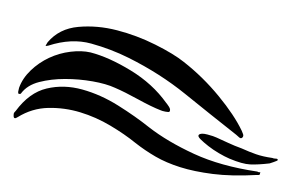

<svg xmlns="http://www.w3.org/2000/svg" viewBox="-93 -83 428 282"><g transform="rotate(-90 121.0 58.0)"><path d="M185 -23Q178 4 158.5 36Q139 68 111 88Q110 89 105.5 92Q101 95 98 93Q97 92 98 87Q99 82 100 80Q105 67 116 47Q127 27 133 13Q139 0 142.5 -20Q146 -40 146 -60.5Q146 -81 141.5 -98.5Q137 -116 125 -125Q124 -125 124 -128Q124 -129 125 -129Q126 -130 133 -128Q147 -123 158.5 -111Q170 -99 177 -84Q184 -69 186 -52.5Q188 -36 185 -23ZM171 114Q149 142 121 165Q93 188 70 199Q68 200 65 201Q62 202 60 200Q58 198 60 195.5Q62 193 64 191Q94 153 124 116Q154 79 177 33Q190 7 198 -22Q206 -51 195 -85Q194 -89 195 -89Q195 -89 200 -86Q220 -69 222.5 -41Q225 -13 217.5 16Q210 45 196.5 72Q183 99 171 114ZM10 222Q9 223 9 225V226Q9 227 8 226Q5 226 5 224V221Q3 184 6.5 156.5Q10 129 16.5 108.5Q23 88 32 72.5Q41 57 52 43Q65 27 77.5 6Q90 -15 97 -38Q104 -61 103.5 -85Q103 -109 90 -130Q86 -136 92 -136Q95 -136 96 -135.5Q97 -135 99 -133Q126 -113 132 -87.5Q138 -62 130.5 -35Q123 -8 107 17.5Q91 43 75 63Q54 90 36 129Q18 168 10 222ZM44 199Q39 210 35.5 220Q32 230 30 244Q29 246 29 249Q29 252 27 252Q26 252 24 246L22 240Q20 223 20.5 211.5Q21 200 29 181Q32 174 37 165.5Q42 157 47.5 150Q53 143 57.5 138.5Q62 134 64 136Q67 139 64.5 148.5Q62 158 60 162Q56 171 52 179.5Q48 188 44 199Z"/></g></svg>

Font: mr_AkronimG
Style: Regular
Weight: 400
Version: Version 1.002 April 14, 2020